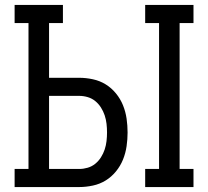

<svg xmlns="http://www.w3.org/2000/svg" viewBox="-20 -755 840 775"><path d="M566 0V-73H622V-662H566V-735H761V-662H705V-73H761V0ZM300 0H39V-73H95V-662H39V-735H234V-662H178V-441H300Q327 -441 355 -435Q383 -429 406.5 -414.5Q430 -400 448 -378Q466 -356 476.5 -330Q487 -304 491 -276Q495 -248 495 -220Q495 -193 491 -165Q487 -137 476.5 -111Q466 -85 448 -63Q430 -41 406.5 -26.5Q383 -12 355 -6Q327 0 300 0ZM300 -73Q317 -73 334 -78Q351 -83 364.5 -94Q378 -105 387.5 -120Q397 -135 402.5 -151.5Q408 -168 410 -185.5Q412 -203 412 -220Q412 -238 410 -255.5Q408 -273 402.5 -289.5Q397 -306 387.5 -321Q378 -336 364.5 -347Q351 -358 334 -363Q317 -368 300 -368H178V-73Z"/></svg>

Font: Iosevka Etoile
Style: Regular
Weight: 400
Designer: Belleve Invis
Foundry: Belleve Invis
Version: Version 33.2.4